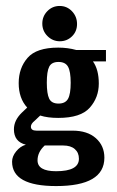

<svg xmlns="http://www.w3.org/2000/svg" viewBox="-20 -488 393 644"><path d="M238.4 -407.5Q238.4 -432.4 221.5 -450.2Q204.6 -468 180.2 -468Q155.7 -468 138.8 -450.6Q121.9 -433.3 121.9 -408.8Q121.9 -384.3 139.2 -367Q156.6 -349.6 180.6 -349.6Q204.6 -349.6 221.5 -366.1Q238.4 -382.6 238.4 -407.5ZM335.4 -282V-320.3H235.8Q207.3 -328.3 175.3 -328.3Q102.3 -328.3 72.5 -294Q42.7 -259.8 42.7 -209.1Q42.7 -158.4 71.2 -127.2L53.4 -110.3Q26.7 -84.5 26.7 -54.3Q26.7 -12.5 66.7 -2.7Q48 2.7 34.3 19.6Q20.5 36.5 20.5 54.3Q20.5 136.1 168.1 136.1Q330.1 136.1 330.1 40.9Q330.1 0.9 301.6 -24.5Q273.1 -49.8 223.3 -49.8H102.3Q83.6 -49.8 83.6 -63.2Q83.6 -73 97 -83.6L114.8 -100.5Q139.7 -92.5 175.3 -92.5Q250.9 -92.5 281.1 -126.8Q311.4 -161 311.4 -207.7Q311.4 -254.4 291.8 -282ZM137 -210.9Q137 -248.2 145 -264.2Q153 -280.2 176.2 -280.2Q199.3 -280.2 208.2 -264.2Q217.1 -248.2 217.1 -210.4Q217.1 -172.6 208.2 -156.6Q199.3 -140.6 176.2 -140.6Q153 -140.6 145 -157Q137 -173.5 137 -210.9ZM192.2 0Q217.1 0 230.9 12Q244.7 24 244.7 44.5Q244.7 86.3 168.1 86.3Q105.9 86.3 105.9 49.8Q105.9 22.2 129.9 0Z"/></svg>

Font: Gidugu
Style: Regular
Weight: 400
Designer: Purushoth Kumar Guthula
Foundry: Silicon Andhra, USA.
Version: Version 1.0.5; ttfautohint (v1.2.25-373a) -l 7 -r 28 -G 50 -